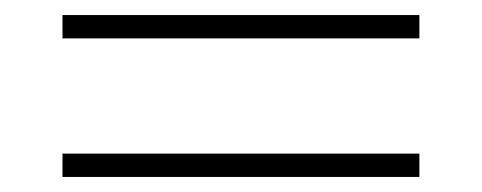

<svg xmlns="http://www.w3.org/2000/svg" viewBox="-20 -433 640 255"><path d="M63 -382V-413H537V-382ZM63 -198V-229H537V-198Z"/></svg>

Font: IBM Plex Sans Devanagari ExtraLight
Style: Regular
Weight: 200
Designer: Mike Abbink, Paul van der Laan, Pieter van Rosmalen, Erin McLaughlin
Foundry: Bold Monday
Version: Version 1.1